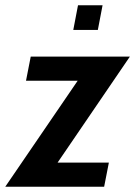

<svg xmlns="http://www.w3.org/2000/svg" viewBox="-49 -711 514 731"><path d="M-29 0 275 -445 296 -403.5H50L68 -495.5H445.5L142 -50.5L121 -92H365.5L347.5 0ZM230 -597 248 -691H341.5L323.5 -597Z"/></svg>

Font: Cabin SemiCondensedSemiBold
Style: Italic
Weight: 600
Width: 4
Italic angle: -10°
Designer: Pablo Impallari
Foundry: Pablo Impallari. http://www.impallari.com Igino Marini. http://www.ikern.com
Version: Version 3.001